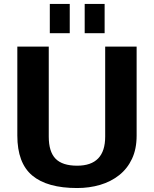

<svg xmlns="http://www.w3.org/2000/svg" viewBox="-20 -934 773 964"><path d="M367.2 10.1Q216.9 10.1 141.9 -52.8Q67 -115.7 67 -253.2V-700H224.8V-248Q224.8 -172.2 259 -137.1Q293.3 -102.1 367.2 -102.1Q508.1 -102.1 508.1 -248V-700H666V-253.2Q666 -185.9 642.7 -136.5Q619.5 -87.1 578.2 -54.5Q536.9 -21.9 482.9 -5.9Q428.8 10.1 367.2 10.1ZM330.2 -914.4V-767.4H230.1V-914.4ZM505.3 -914.4V-767.4H405.2V-914.4Z"/></svg>

Font: Pathway Extreme 8pt Thin
Style: Regular
Weight: 100
Designer: Eduardo Rodriguez Tunni
Foundry: Eduardo Rodriguez Tunni
Version: Version 1.000